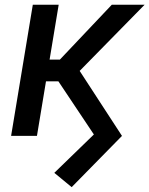

<svg xmlns="http://www.w3.org/2000/svg" viewBox="-20 -562 618 794"><path d="M276.4 211.9 204.6 152.8 368.2 -5.9 219.2 -229 288.6 -300.8 484.4 0ZM25.9 0 115.7 -542.5H222.7L132.8 0ZM136.2 -225.6 150.9 -315.4H227.5L442.4 -542.5H578.1L267.1 -225.6Z"/></svg>

Font: Inter 16pt Medium
Style: Italic
Weight: 500
Italic angle: -9.3988°
Version: Version 4.001;git-66647c0bb